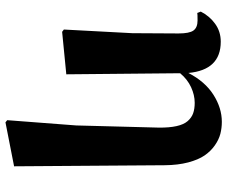

<svg xmlns="http://www.w3.org/2000/svg" viewBox="-84 -519 823 695"><g transform="rotate(90 327.5 -171.5)"><path d="M578.1 -356.9 582 189 422.9 220.2 415 213.9 434.1 -36.1 441.9 -334Q442.4 -372.6 436.5 -398.9Q430.7 -425.3 418.2 -439.5Q405.8 -453.6 389.9 -459.2Q374 -464.8 352.1 -464.8Q324.2 -464.8 295.7 -451.7Q267.1 -438.5 245.1 -412.1L249 0L95.2 15.1L86.9 8.8L100.1 -238.8L101.1 -405.8Q101.1 -445.8 90.3 -460.4Q79.6 -475.1 54.2 -475.1Q30.8 -475.1 26.9 -474.1L22 -486.8Q38.1 -518.6 66.2 -538.8Q94.2 -559.1 130.9 -559.1Q233.4 -559.1 244.1 -441.9Q275.4 -502.4 323.2 -532.7Q371.1 -563 420.9 -563Q443.8 -563 464.6 -557.6Q485.4 -552.2 506.3 -537.6Q527.3 -522.9 542.7 -500.5Q558.1 -478 567.9 -441.2Q577.6 -404.3 578.1 -356.9Z"/></g></svg>

Font: Noto Serif JP Black
Style: Regular
Weight: 900
Designer: Ryoko NISHIZUKA  (kana & ideographs); Frank Grießhammer (Latin, Greek & Cyrillic); Wenlong ZHANG  (bopomofo); Sandoll Co
Foundry: Adobe Systems Incorporated
Version: Version 1.001;PS 1.001;hotconv 16.6.54;makeotf.lib2.5.65590